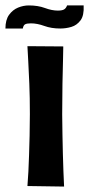

<svg xmlns="http://www.w3.org/2000/svg" viewBox="-51 -687 328 707"><path d="M185 0 50 -2Q52 -26 53.5 -54.5Q55 -83 56 -116Q57 -149 58 -186.5Q59 -224 59 -267Q59 -329 57 -378Q55 -427 53 -462Q51 -497 50 -517L182 -516Q182 -500 181 -464.5Q180 -429 179 -378.5Q178 -328 178 -266Q178 -227 179 -191Q180 -155 180.5 -121.5Q181 -88 182.5 -57.5Q184 -27 185 0ZM33 -582H-31Q-31 -614 -17.5 -632.5Q-4 -651 15.5 -659Q35 -667 55 -667Q89 -667 114.5 -657.5Q140 -648 162 -648Q177 -648 184.5 -652Q192 -656 196 -667H257Q259 -630 245.5 -612Q232 -594 212 -588Q192 -582 171 -582Q138 -582 112 -591.5Q86 -601 63 -601Q48 -601 41.5 -597.5Q35 -594 33 -582Z"/></svg>

Font: Truculenta ExtraBold
Style: Regular
Weight: 800
Version: Version 1.002